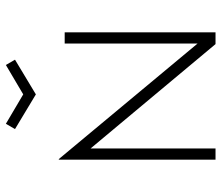

<svg xmlns="http://www.w3.org/2000/svg" viewBox="-70 -683 753 653"><g transform="rotate(-90 306.5 -356.5)"><path d="M90 -533H92L485 -61V-513H523V0H483L128 -425V0H90ZM194 -682 212 -713 312 -654 412 -713 430 -682 312 -611Z"/></g></svg>

Font: Lineal Thin
Style: Regular
Weight: 200
Designer: Created by Frank Adebiaye with contributions from Anton Moglia & Ariel Martín Pérez
Created by Frank ADEBIAYE with FontF
Foundry: Velvetyne Type Foundry
Version: Version 2.000;Glyphs 3.2 (3227)